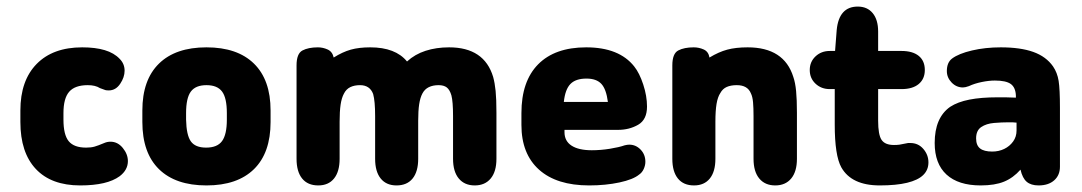

<svg xmlns="http://www.w3.org/2000/svg" viewBox="-20 -553 3290 584"><path d="M42 -217V-182Q42 -89 89 -39Q136 11 224 11Q306 11 344 -17Q369 -36 369 -63Q369 -84 353.5 -103Q338 -122 316 -122Q306 -122 297 -118Q278 -110 267.5 -107Q257 -104 242 -104Q205 -104 189 -123.5Q173 -143 173 -189V-209Q173 -254 190.5 -274Q208 -294 247 -294Q270 -294 284 -285Q297 -280 300.5 -279Q304 -278 311 -278Q332 -278 345.5 -298Q359 -318 359 -338Q359 -359 344 -374Q327 -392 298.5 -400.5Q270 -409 230 -409Q141 -409 91.5 -358.5Q42 -308 42 -217Z M413 -217V-182Q413 -88 463.5 -38.5Q514 11 608 11Q702 11 752.5 -38.5Q803 -88 803 -182V-217Q803 -310 752.5 -359.5Q702 -409 608 -409Q514 -409 463.5 -359.5Q413 -310 413 -217ZM670 -209V-189Q670 -144 655.5 -124Q641 -104 607 -104Q574 -104 560.5 -123Q547 -142 546 -189V-209Q546 -255 560.5 -274.5Q575 -294 608 -294Q641 -294 655.5 -274.5Q670 -255 670 -209Z M995 -378Q991 -396 976.5 -402.5Q962 -409 947 -409Q918 -409 900 -399.5Q882 -390 882 -354V-70Q882 -31 899 -10Q916 11 948 11Q979 11 996 -10Q1013 -31 1013 -70V-183Q1013 -214 1016 -234.5Q1019 -255 1026 -268Q1033 -282 1045.5 -288Q1058 -294 1075 -294Q1105 -294 1115 -267Q1118 -256 1119.5 -239.5Q1121 -223 1121 -200V-70Q1121 -31 1138 -10Q1155 11 1186 11Q1218 11 1235 -10Q1252 -31 1252 -70V-186Q1252 -216 1255 -236Q1258 -256 1265 -269Q1272 -282 1284.5 -288Q1297 -294 1314 -294Q1330 -294 1339 -287Q1348 -280 1353 -263Q1358 -244 1358 -200V-70Q1358 -31 1375.5 -10Q1393 11 1424 11Q1455 11 1472.5 -10Q1490 -31 1490 -70V-210Q1490 -252 1487.5 -276.5Q1485 -301 1480 -319Q1453 -409 1346 -409Q1307 -409 1274.5 -398.5Q1242 -388 1218 -366Q1183 -409 1106 -409Q1072 -409 1047 -402Q1022 -395 995 -378Z M1697 -158H1860Q1894 -158 1921 -173.5Q1948 -189 1948 -229Q1948 -261 1936.5 -296Q1925 -331 1909 -351Q1863 -409 1763 -409Q1668 -409 1617 -357.5Q1566 -306 1566 -209V-173Q1566 -85 1619.5 -37Q1673 11 1772 11Q1822 11 1864 2Q1906 -7 1924 -22Q1933 -28 1938 -39Q1943 -50 1943 -61Q1943 -83 1928.5 -98Q1914 -113 1894 -113Q1888 -113 1880 -111Q1863 -105 1835 -100.5Q1807 -96 1780 -96Q1740 -96 1718.5 -110Q1697 -124 1697 -151ZM1829 -243H1695Q1699 -281 1715 -297.5Q1731 -314 1764 -314Q1794 -314 1809 -298Q1824 -282 1829 -243Z M2138 -378Q2135 -396 2120.5 -402.5Q2106 -409 2090 -409Q2061 -409 2043 -399.5Q2025 -390 2025 -354V-70Q2025 -31 2042 -10Q2059 11 2091 11Q2122 11 2139 -10Q2156 -31 2156 -70V-183Q2156 -216 2159.5 -237Q2163 -258 2171 -270Q2178 -283 2190.5 -288.5Q2203 -294 2221 -294Q2254 -294 2264 -269Q2269 -259 2270.5 -242Q2272 -225 2272 -200V-70Q2272 -31 2289.5 -10Q2307 11 2338 11Q2369 11 2386.5 -10Q2404 -31 2404 -70V-210Q2404 -250 2401.5 -276Q2399 -302 2393 -319Q2365 -409 2254 -409Q2218 -409 2192 -402Q2166 -395 2138 -378Z M2519 -282V-174Q2519 -127 2524 -94.5Q2529 -62 2539 -44Q2570 11 2656 11Q2706 11 2739 3Q2772 -5 2788 -20.5Q2804 -36 2804 -59Q2804 -82 2788.5 -100Q2773 -118 2749 -118Q2747 -118 2745 -118Q2743 -118 2742 -118Q2723 -114 2716 -113Q2709 -112 2699 -112Q2672 -112 2661.5 -127.5Q2651 -143 2651 -186V-282H2722Q2756 -282 2774.5 -297.5Q2793 -313 2793 -340Q2793 -368 2774.5 -383Q2756 -398 2722 -398H2651V-457Q2651 -493 2634.5 -513Q2618 -533 2589 -533Q2532 -533 2525 -462L2520 -398H2504Q2478 -398 2460.5 -381.5Q2443 -365 2443 -340Q2443 -315 2460.5 -298.5Q2478 -282 2504 -282Z M3070 -256Q3048 -257 3038 -257Q3028 -257 3023.5 -257Q3019 -257 3014 -257Q2964 -257 2928.5 -250Q2893 -243 2870 -228Q2823 -195 2823 -118Q2823 -55 2859 -22Q2895 11 2963 11Q3006 11 3034 -0.5Q3062 -12 3084 -37Q3090 -11 3103 0Q3116 11 3139 11Q3169 11 3186.5 -4.5Q3204 -20 3204 -46V-225Q3204 -282 3200 -307Q3196 -332 3183 -351Q3162 -381 3123 -395Q3084 -409 3024 -409Q2977 -409 2936.5 -399.5Q2896 -390 2876 -375Q2860 -363 2860 -337Q2860 -317 2874.5 -302Q2889 -287 2909 -287Q2916 -287 2927 -291Q2944 -299 2966 -303.5Q2988 -308 3006 -308Q3040 -308 3054.5 -297.5Q3069 -287 3070 -262ZM3072 -180V-156Q3072 -137 3061.5 -122.5Q3051 -108 3034.5 -100Q3018 -92 2998 -92Q2973 -92 2961 -101.5Q2949 -111 2949 -132Q2949 -156 2964.5 -166.5Q2980 -177 3003.5 -179Q3027 -181 3048 -181Q3054 -181 3059 -181Q3064 -181 3072 -180Z"/></svg>

Font: Beiruti ExtraBold
Style: Regular
Weight: 800
Designer: Arlette Boutros
Foundry: Boutros
Version: Version 1.41